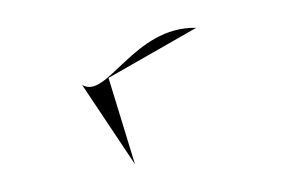

<svg xmlns="http://www.w3.org/2000/svg" viewBox="-20 -328 202 138"><path d="M39 -267 77 -210 58 -272 121 -308C76 -309 57 -256 39 -267Z"/></svg>

Font: bitstorm
Style: cn
Weight: 400
Version: Version 0.2